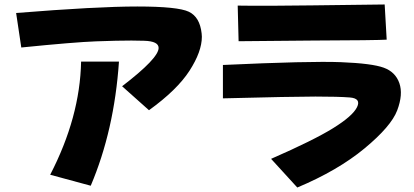

<svg xmlns="http://www.w3.org/2000/svg" viewBox="-20 -815 1849 857"><path d="M645 -323 525 -430Q688 -555 688 -601Q688 -631 624 -633L567 -634Q505 -634 409 -630.5Q313 -627 75 -603L52 -757Q412 -786 593 -786Q774 -786 823 -762.5Q872 -739 880 -666L881 -651Q881 -585 826 -499.5Q771 -414 645 -323ZM342 -540H511Q490 -233 385 14L204 -35Q337 -292 342 -540Z M975 -525Q1364 -543 1502 -537.5Q1640 -532 1692.5 -513Q1745 -494 1762.5 -444Q1780 -394 1753 -322.5Q1726 -251 1607 -152.5Q1488 -54 1307 22L1190 -106Q1380 -189 1467 -243Q1554 -297 1573.5 -336.5Q1593 -376 1541 -380Q1489 -384 1388 -384Q1287 -384 975 -376ZM1041 -790Q1166 -788 1375.5 -791Q1585 -794 1697 -795L1706 -638Q1662 -635 1374 -634Q1158 -632 1045 -631Z"/></svg>

Font: KN Bobohei
Style: Bold
Weight: 700
Designer: Kingnam Type Foundry
Version: Version 1.710;March 18, 2023